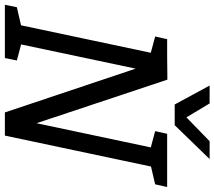

<svg xmlns="http://www.w3.org/2000/svg" viewBox="-108 -814 880 788"><g transform="rotate(90 332.0 -420.0)"><path d="M219.7 -536.7 106.2 0H27.8L168.8 -666L264.8 -667L443.7 -130L557.2 -666H635.5L494.5 0H399.5ZM98.8 -666H178.8L168.3 -595.2L87.8 -616.8ZM487.2 -666H567.2L556.7 -595.2L476.2 -616.8ZM-42.3 0 -32.3 -49.2 57.8 -70 37.7 0ZM96.2 0 104.8 -70.8 186.2 -49.2 176.2 0ZM596 -593.7 625.5 -666H705.5L694.5 -616.8ZM370.2 -697 517.5 -840.3H590.8L451.8 -697ZM448.5 -697H366.8L289.2 -840.3H362.5Z"/></g></svg>

Font: Epunda Slab Light
Style: Italic
Weight: 300
Italic angle: -12°
Designer: Simon Atzbach
Foundry: typofactur
Version: Version 1.102